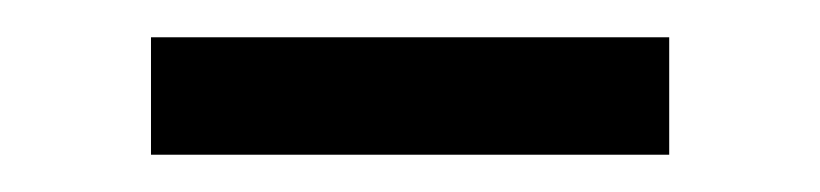

<svg xmlns="http://www.w3.org/2000/svg" viewBox="-20 -692 440 103"><path d="M339 -609H61V-672H339Z"/></svg>

Font: Exo 2.0
Style: Regular
Weight: 400
Designer: Natanael Gama
Version: Version 1.001;PS 001.001;hotconv 1.0.70;makeotf.lib2.5.58329